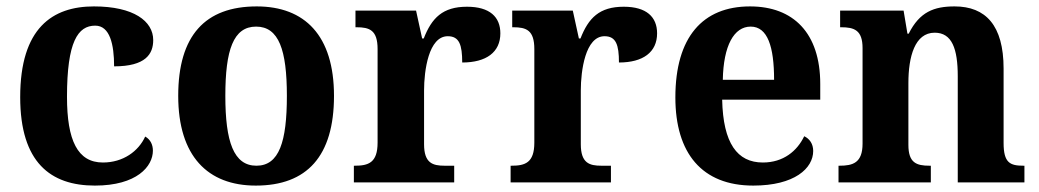

<svg xmlns="http://www.w3.org/2000/svg" viewBox="-20 -569 3241 599"><path d="M276 10C407 10 457 -50 457 -99C457 -118 449 -134 433 -143C412 -97 364 -62 301 -62C222 -62 189 -131 189 -267C189 -439 223 -489 277 -489C323 -489 336 -430 336 -362C435 -362 458 -401 458 -444C458 -503 397 -549 273 -549C144 -549 43 -482 43 -266C43 -62 138 10 276 10Z M778 10C938 10 1022 -82 1022 -270C1022 -458 931 -549 781 -549C620 -549 536 -458 536 -270C536 -82 628 10 778 10ZM780 -52C709 -52 683 -127 683 -270C683 -413 708 -486 779 -486C850 -486 875 -413 875 -270C875 -127 851 -52 780 -52Z M1084 0H1397V-52H1367C1330 -52 1303 -60 1303 -119V-287C1303 -348 1317 -456 1377 -456C1413 -456 1422 -429 1422 -374C1497 -374 1541 -406 1541 -465C1541 -516 1508 -548 1437 -548C1361 -548 1327 -513 1302 -449H1297L1278 -536H1089V-484H1092C1133 -484 1158 -475 1158 -416V-124C1158 -61 1129 -52 1087 -52H1084Z M1573 0H1886V-52H1856C1819 -52 1792 -60 1792 -119V-287C1792 -348 1806 -456 1866 -456C1902 -456 1911 -429 1911 -374C1986 -374 2030 -406 2030 -465C2030 -516 1997 -548 1926 -548C1850 -548 1816 -513 1791 -449H1786L1767 -536H1578V-484H1581C1622 -484 1647 -475 1647 -416V-124C1647 -61 1618 -52 1576 -52H1573Z M2330 10C2459 10 2517 -44 2517 -98C2517 -120 2506 -136 2489 -144C2467 -98 2424 -62 2360 -62C2280 -62 2236 -122 2233 -258H2539V-307C2539 -466 2455 -549 2320 -549C2172 -549 2087 -453 2087 -265C2087 -91 2170 10 2330 10ZM2395 -320H2235C2237 -427 2270 -486 2322 -486C2375 -486 2395 -423 2395 -320Z M2596 0H2884V-52H2880C2839 -52 2814 -61 2814 -117V-310C2814 -392 2834 -467 2896 -467C2950 -467 2968 -417 2968 -331V0H3176V-52H3173C3131 -52 3111 -61 3111 -123V-355C3111 -490 3055 -549 2958 -549C2894 -549 2849 -532 2815 -464H2811L2799 -536H2601V-484H2604C2645 -484 2671 -475 2671 -419V-121C2671 -61 2641 -52 2599 -52H2596Z"/></svg>

Font: Noto Serif Tamil SemiCondensed
Style: Bold
Weight: 700
Width: 4
Designer: Indian Type Foundry, Tom Grace, and the Monotype Design Team
Foundry: Monotype Imaging Inc.
Version: Version 2.004